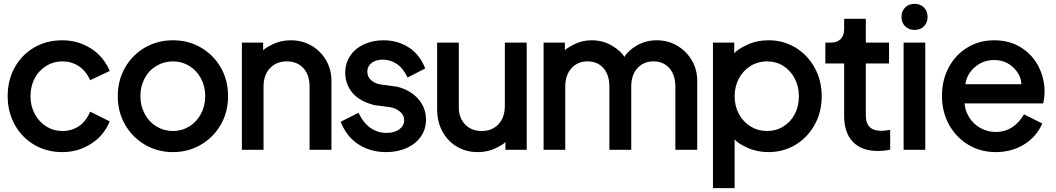

<svg xmlns="http://www.w3.org/2000/svg" viewBox="-20 -771 5505 1001"><path d="M20 -270Q20 -353 56.5 -419Q93 -485 157.5 -523Q222 -561 305 -561Q386 -561 453 -519Q520 -477 552 -401L450 -353Q428 -402 390 -426.5Q352 -451 305 -451Q259 -451 221 -427.5Q183 -404 161 -363Q139 -322 139 -269Q139 -218 161.5 -176.5Q184 -135 221.5 -111.5Q259 -88 305 -88Q353 -88 390.5 -112.5Q428 -137 450 -189L552 -138Q521 -63 453.5 -20.5Q386 22 305 22Q223 22 158 -16.5Q93 -55 56.5 -121.5Q20 -188 20 -270Z M594 -270Q594 -352 632 -418.5Q670 -485 735.5 -523Q801 -561 882 -561Q962 -561 1027.5 -523Q1093 -485 1131 -419Q1169 -353 1169 -270Q1169 -186 1130.5 -120Q1092 -54 1026.5 -16Q961 22 882 22Q802 22 736.5 -16Q671 -54 632.5 -120.5Q594 -187 594 -270ZM882 -88Q928 -88 966.5 -111.5Q1005 -135 1027.5 -177Q1050 -219 1050 -270Q1050 -321 1027.5 -362.5Q1005 -404 966.5 -427.5Q928 -451 882 -451Q835 -451 795.5 -427.5Q756 -404 734 -362.5Q712 -321 712 -270Q712 -219 734.5 -177Q757 -135 796 -111.5Q835 -88 882 -88Z M1241 -549H1352V-508Q1359 -519 1401.5 -540Q1444 -561 1496 -561Q1556 -561 1604 -533Q1652 -505 1680 -457Q1708 -409 1708 -349V10H1594V-319Q1594 -381 1561.5 -416Q1529 -451 1475 -451Q1421 -451 1387.5 -415.5Q1354 -380 1354 -319V10H1241Z M1756 -136 1849 -183Q1875 -129 1912.5 -103.5Q1950 -78 1994 -78Q2036 -78 2061.5 -96.5Q2087 -115 2087 -144Q2087 -172 2064 -190Q2041 -208 2014 -212L1932 -223Q1856 -242 1818 -286.5Q1780 -331 1780 -392Q1780 -442 1806 -480.5Q1832 -519 1878 -540Q1924 -561 1979 -561Q2052 -561 2110 -524.5Q2168 -488 2197 -414L2105 -367Q2082 -415 2049 -437.5Q2016 -460 1976 -460Q1939 -460 1917 -442.5Q1895 -425 1895 -398Q1895 -370 1915.5 -352.5Q1936 -335 1962 -331L2051 -319Q2122 -300 2161.5 -254Q2201 -208 2201 -147Q2201 -98 2174.5 -59.5Q2148 -21 2100.5 0.5Q2053 22 1993 22Q1912 22 1849.5 -18Q1787 -58 1756 -136Z M2259 -202V-549H2372V-212Q2372 -156 2405 -122Q2438 -88 2492 -88Q2546 -88 2579 -123.5Q2612 -159 2612 -220V-549H2726V10H2615V-31Q2608 -20 2565.5 1Q2523 22 2471 22Q2410 22 2362 -6.5Q2314 -35 2286.5 -85.5Q2259 -136 2259 -202Z M2814 -549H2925V-508Q2931 -518 2973 -539.5Q3015 -561 3065 -561Q3123 -561 3170.5 -533Q3218 -505 3235 -474Q3254 -507 3300.5 -534Q3347 -561 3404 -561Q3462 -561 3510 -533Q3558 -505 3586.5 -457Q3615 -409 3615 -349V10H3501V-319Q3501 -381 3469.5 -416Q3438 -451 3387 -451Q3335 -451 3303 -415.5Q3271 -380 3271 -319V10H3157V-319Q3157 -381 3126 -416Q3095 -451 3043 -451Q2992 -451 2959.5 -415.5Q2927 -380 2927 -319V10H2814Z M3697 -549H3808V-493Q3824 -513 3874.5 -537Q3925 -561 3987 -561Q4065 -561 4128 -522.5Q4191 -484 4227.5 -417.5Q4264 -351 4264 -269Q4264 -187 4227.5 -121Q4191 -55 4128 -16.5Q4065 22 3986 22Q3926 22 3875 -1.5Q3824 -25 3810 -45V210H3697ZM3979 -88Q4026 -88 4064 -111.5Q4102 -135 4123.5 -176Q4145 -217 4145 -269Q4145 -321 4123 -362.5Q4101 -404 4063.5 -427.5Q4026 -451 3979 -451Q3932 -451 3893.5 -427.5Q3855 -404 3832.5 -362Q3810 -320 3810 -269Q3810 -218 3832.5 -176.5Q3855 -135 3893.5 -111.5Q3932 -88 3979 -88Z M4381 -166V-440H4283V-549H4313Q4345 -549 4363 -567.5Q4381 -586 4381 -619V-673H4494V-549H4615V-440H4494V-169Q4494 -89 4574 -89Q4592 -89 4621 -94V9Q4591 16 4555 16Q4472 16 4426.5 -31.5Q4381 -79 4381 -166Z M4691 -549H4804V10H4691ZM4748 -751Q4778 -751 4797 -732Q4816 -713 4816 -683Q4816 -653 4797 -634Q4778 -615 4748 -615Q4718 -615 4699 -634Q4680 -653 4680 -683Q4680 -713 4699 -732Q4718 -751 4748 -751Z M4891 -271Q4891 -354 4926.5 -420Q4962 -486 5024 -523.5Q5086 -561 5163 -561Q5243 -561 5303 -523.5Q5363 -486 5394.5 -424Q5426 -362 5426 -292Q5426 -268 5419 -232H5009Q5011 -194 5033.5 -158.5Q5056 -123 5092.5 -103Q5129 -83 5172 -83Q5264 -83 5319 -175L5414 -127Q5383 -57 5318.5 -17.5Q5254 22 5171 22Q5092 22 5028 -16.5Q4964 -55 4927.5 -121.5Q4891 -188 4891 -271ZM5305 -332Q5303 -381 5262.5 -419.5Q5222 -458 5163 -458Q5105 -458 5062.5 -421Q5020 -384 5013 -332Z"/></svg>

Font: BLUETTI 2.0 Medium
Style: Italic
Weight: 500
Designer: Stijn de Vries
Foundry: tokotype
Version: Version 2.005;October 31, 2023;FontCreator 14.0.0.2814 64-bi